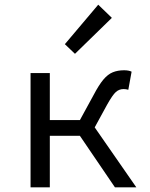

<svg xmlns="http://www.w3.org/2000/svg" viewBox="-20 -797 640 817"><path d="M110 0V-486H192V-286H320L379 -394Q401 -436 420 -458.5Q439 -481 460 -489.5Q481 -498 508 -498Q528 -498 540 -492L526 -415Q516 -418 506 -418Q487 -418 473 -405.5Q459 -393 436 -352L383 -255L560 0H469L320 -219H192V0ZM299 -568 256 -609 398 -777 456 -721Z"/></svg>

Font: SauceCodePro NFM
Style: Regular
Weight: 400
Monospace: yes
Designer: Paul D. Hunt, Teo Tuominen
Foundry: Adobe
Version: Version 2.042;hotconv 1.1.0;makeotfexe 2.6.0;Nerd Fonts 3.3.